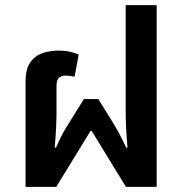

<svg xmlns="http://www.w3.org/2000/svg" viewBox="-20 -724 711 744"><path d="M79 0V-409Q79 -455 96.5 -481Q114 -507 143 -517.5Q172 -528 209 -528Q231 -528 251.5 -523.5Q272 -519 285 -512L269 -427Q260 -429 251 -430Q242 -431 237 -431Q215 -431 207 -421Q199 -411 199 -393V-290Q199 -264 197.5 -232Q196 -200 192 -152H197Q216 -196 232 -222.5Q248 -249 262 -271L305 -340H361L404 -271Q426 -236 439.5 -211Q453 -186 469 -152H474Q470 -200 468.5 -232Q467 -264 467 -290V-704H587V0H468L335 -217H331L198 0Z"/></svg>

Font: Noto Sans Thai UI SemBd
Style: Regular
Weight: 600
Designer: Monotype Design Team
Foundry: Monotype Imaging Inc.
Version: Version 2.000;GOOG;noto-source:20170915:90ef993387c0